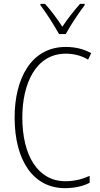

<svg xmlns="http://www.w3.org/2000/svg" viewBox="-20 -1034 520 998"><path d="M287 -857H322C346 -902 388 -965 420 -1007V-1014H396C361 -974 332 -937 304 -895C278 -936 243 -982 214 -1014H190V-1007C218 -971 261 -903 287 -857ZM322 -755C359 -755 400 -747 438 -724L454 -758C413 -780 370 -790 322 -790C140 -790 56 -622 56 -424C56 -198 154 -56 318 -56C369 -56 414 -67 446 -84V-120C416 -106 373 -92 320 -92C178 -92 96 -224 96 -424C96 -599 166 -755 322 -755Z"/></svg>

Font: Noto Sans Malayalam UI Condensed ExtraLight
Style: Regular
Weight: 200
Width: 3
Designer: Jelle Bosma - Monotype Design Team
Foundry: Monotype Imaging Inc.
Version: Version 2.104